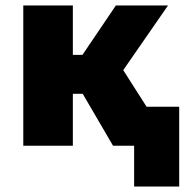

<svg xmlns="http://www.w3.org/2000/svg" viewBox="-20 -535 703 705"><path d="M472.5 150V-143H638V150ZM395 0 238.5 -268 405.5 -515H597L432.5 -277.5L609.5 0ZM65.5 0V-515H247.5V-333.5H405V-190.5H247.5V0Z"/></svg>

Font: Geologica Cursive ExtraBold
Style: Regular
Weight: 800
Designer: Sindre Bremnes, Frode Helland
Foundry: Monokrom Skriftforlag AS
Version: Version 1.010;gftools[0.9.28]